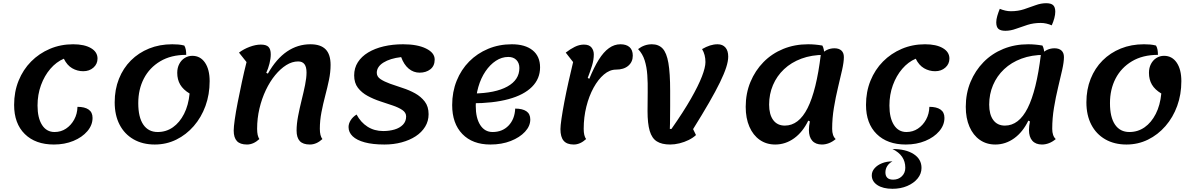

<svg xmlns="http://www.w3.org/2000/svg" viewBox="-20 -876 7446 1197"><path d="M316 25Q201 25 134.5 -40.5Q68 -106 68 -222Q68 -304 96 -373Q124 -442 174 -492.5Q224 -543 291 -571.5Q358 -600 436 -600Q506 -600 547 -576Q588 -552 588 -511Q588 -477 562.5 -454.5Q537 -432 499 -432Q462 -432 430 -450.5Q398 -469 378 -510Q331 -490 294 -447Q257 -404 235.5 -345Q214 -286 214 -218Q214 -141 242 -97Q270 -53 320 -53Q360 -53 391.5 -74Q423 -95 442.5 -130.5Q462 -166 463 -210Q508 -210 532.5 -193Q557 -176 557 -141Q557 -96 524.5 -58Q492 -20 437.5 2.5Q383 25 316 25Z M945 25Q869 25 812.5 -7.5Q756 -40 725.5 -99Q695 -158 695 -238Q695 -318 721.5 -384.5Q748 -451 796 -499Q844 -547 909.5 -573.5Q975 -600 1054 -600Q1074 -600 1092 -598.5Q1110 -597 1129 -592Q1136 -580 1138.5 -565.5Q1141 -551 1141 -534Q1046 -534 979 -494Q912 -454 877 -386.5Q842 -319 842 -233Q842 -145 873.5 -99Q905 -53 963 -53Q1016 -53 1058 -82.5Q1100 -112 1127.5 -166Q1155 -220 1162 -293Q1122 -317 1103.5 -348.5Q1085 -380 1085 -422Q1085 -453 1097.5 -477Q1110 -501 1131.5 -514.5Q1153 -528 1179 -528Q1229 -528 1258 -485.5Q1287 -443 1287 -370Q1287 -287 1261 -215.5Q1235 -144 1188 -90Q1141 -36 1079 -5.5Q1017 25 945 25Z M1520 25Q1477 25 1457 3.5Q1437 -18 1437 -62Q1437 -84 1443.5 -130.5Q1450 -177 1462 -238Q1474 -299 1488 -364.5Q1502 -430 1517 -489L1470 -548Q1499 -570 1536.5 -584Q1574 -598 1606 -598Q1640 -598 1654 -583.5Q1668 -569 1668 -537Q1668 -511 1660 -479.5Q1652 -448 1640 -422L1650 -417Q1703 -510 1769.5 -555Q1836 -600 1915 -600Q1979 -600 2010 -568.5Q2041 -537 2041 -471Q2041 -426 2031 -378Q2021 -330 2007.5 -279Q1994 -228 1984 -176Q1974 -124 1974 -73Q1974 -29 1990 -9Q1953 25 1912 25Q1869 25 1849 3.5Q1829 -18 1829 -62Q1829 -103 1838.5 -152.5Q1848 -202 1860.5 -252Q1873 -302 1882 -346.5Q1891 -391 1891 -424Q1891 -459 1878 -476Q1865 -493 1839 -493Q1801 -493 1764.5 -470Q1728 -447 1695.5 -407.5Q1663 -368 1637.5 -314.5Q1612 -261 1597.5 -199.5Q1583 -138 1583 -73Q1583 -29 1597 -9Q1560 25 1520 25Z M2377 25Q2304 25 2254 11.5Q2204 -2 2178.5 -26.5Q2153 -51 2153 -84Q2153 -105 2166 -126Q2179 -147 2203 -162Q2229 -113 2271.5 -86Q2314 -59 2369 -59Q2407 -59 2439.5 -68.5Q2472 -78 2492 -98.5Q2512 -119 2512 -150Q2512 -174 2488.5 -190Q2465 -206 2428 -218.5Q2391 -231 2350 -244.5Q2309 -258 2272 -278Q2235 -298 2211.5 -328.5Q2188 -359 2188 -406Q2188 -452 2211 -488Q2234 -524 2275.5 -549Q2317 -574 2372.5 -587Q2428 -600 2493 -600Q2582 -600 2636 -573.5Q2690 -547 2690 -505Q2690 -465 2663 -444Q2636 -423 2596 -423Q2558 -423 2528 -448Q2498 -473 2481 -520Q2412 -512 2370.5 -486Q2329 -460 2329 -422Q2329 -398 2352.5 -382.5Q2376 -367 2412 -354Q2448 -341 2490 -327.5Q2532 -314 2568 -294Q2604 -274 2628 -243Q2652 -212 2652 -164Q2652 -121 2630.5 -86Q2609 -51 2571.5 -26.5Q2534 -2 2484 11.5Q2434 25 2377 25Z M3037 25Q2926 25 2862.5 -40.5Q2799 -106 2799 -221Q2799 -303 2827 -372.5Q2855 -442 2905 -492.5Q2955 -543 3023 -571.5Q3091 -600 3171 -600Q3254 -600 3300.5 -562.5Q3347 -525 3347 -456Q3347 -385 3296.5 -334.5Q3246 -284 3150.5 -258Q3055 -232 2920 -232L2932 -293Q3068 -295 3143 -336.5Q3218 -378 3218 -452Q3218 -483 3199.5 -502Q3181 -521 3149 -521Q3108 -521 3071.5 -497Q3035 -473 3006.5 -431Q2978 -389 2962 -333.5Q2946 -278 2946 -216Q2946 -140 2974 -96.5Q3002 -53 3051 -53Q3112 -53 3150.5 -93Q3189 -133 3192 -199Q3237 -199 3261.5 -182.5Q3286 -166 3286 -131Q3286 -90 3253 -54.5Q3220 -19 3164 3Q3108 25 3037 25Z M3557 25Q3514 25 3494 1.5Q3474 -22 3474 -71Q3474 -91 3480.5 -136Q3487 -181 3498.5 -241.5Q3510 -302 3524.5 -366.5Q3539 -431 3553 -489L3507 -548Q3535 -570 3563.5 -584Q3592 -598 3620 -598Q3653 -598 3667.5 -580Q3682 -562 3682 -537Q3682 -503 3671 -467Q3660 -431 3644 -390L3654 -385Q3683 -456 3713 -504Q3743 -552 3776.5 -576Q3810 -600 3848 -600Q3885 -600 3905 -582Q3925 -564 3925 -529Q3925 -490 3897 -466Q3869 -442 3820 -442Q3781 -442 3745 -411.5Q3709 -381 3680.5 -329Q3652 -277 3635.5 -211Q3619 -145 3619 -73Q3619 -29 3634 -9Q3597 25 3557 25Z M4158 25Q4106 25 4075 5.5Q4044 -14 4030.5 -60Q4017 -106 4017 -183Q4017 -244 4018 -301Q4019 -358 4015.5 -408.5Q4012 -459 3999 -500Q3986 -541 3958 -570Q3997 -600 4044 -600Q4086 -600 4111 -573.5Q4136 -547 4147 -483.5Q4158 -420 4158 -310Q4158 -255 4158 -216Q4158 -177 4157.5 -150Q4157 -123 4157 -104.5Q4157 -86 4156 -72H4166Q4241 -179 4287.5 -260.5Q4334 -342 4356 -399Q4378 -456 4378 -489Q4378 -535 4357 -570Q4383 -585 4406.5 -592.5Q4430 -600 4454 -600Q4485 -600 4502.5 -580Q4520 -560 4520 -523Q4520 -495 4507.5 -456Q4495 -417 4468.5 -362.5Q4442 -308 4400.5 -236Q4359 -164 4301 -71L4319 -34Q4301 -17 4274 -3.5Q4247 10 4216.5 17.5Q4186 25 4158 25Z M4813 25Q4758 25 4716.5 -4Q4675 -33 4652 -86Q4629 -139 4629 -210Q4629 -294 4658.5 -365Q4688 -436 4740 -489Q4792 -542 4863 -571Q4934 -600 5018 -600Q5062 -600 5107 -592Q5113 -581 5116 -566Q5119 -551 5119 -534Q5040 -534 4976.5 -510.5Q4913 -487 4868 -444.5Q4823 -402 4799 -345.5Q4775 -289 4775 -224Q4775 -162 4800.5 -127.5Q4826 -93 4873 -93Q4960 -93 5015 -202.5Q5070 -312 5097 -534Q5113 -554 5135 -564.5Q5157 -575 5182 -575Q5210 -575 5225.5 -561Q5241 -547 5241 -520Q5241 -489 5230 -440Q5219 -391 5204.5 -331Q5190 -271 5179 -205Q5168 -139 5168 -73Q5168 -29 5190 -9Q5170 8 5148 16.5Q5126 25 5104 25Q5065 25 5044 1.5Q5023 -22 5023 -66Q5023 -78 5024.5 -91.5Q5026 -105 5029 -119L5019 -124Q4985 -53 4931 -14Q4877 25 4813 25Z M5627 25Q5512 25 5445.5 -40.5Q5379 -106 5379 -222Q5379 -304 5407 -373Q5435 -442 5485 -492.5Q5535 -543 5602 -571.5Q5669 -600 5747 -600Q5817 -600 5858 -576Q5899 -552 5899 -511Q5899 -477 5873.5 -454.5Q5848 -432 5810 -432Q5773 -432 5741 -450.5Q5709 -469 5689 -510Q5642 -490 5605 -447Q5568 -404 5546.5 -345Q5525 -286 5525 -218Q5525 -141 5553 -97Q5581 -53 5631 -53Q5671 -53 5702.5 -74Q5734 -95 5753.5 -130.5Q5773 -166 5774 -210Q5819 -210 5843.5 -193Q5868 -176 5868 -141Q5868 -96 5835.5 -58Q5803 -20 5748.5 2.5Q5694 25 5627 25ZM5544 301Q5485 301 5450 278Q5415 255 5415 217Q5415 193 5432.5 173Q5450 153 5479 141.5Q5508 130 5544 130Q5523 141 5511.5 159Q5500 177 5500 199Q5500 221 5512 232.5Q5524 244 5548 244Q5581 244 5602.5 223Q5624 202 5624 170Q5624 92 5544 53Q5627 53 5676 84.5Q5725 116 5725 171Q5725 207 5701 236.5Q5677 266 5636 283.5Q5595 301 5544 301Z M6185 25Q6130 25 6088.5 -4Q6047 -33 6024 -86Q6001 -139 6001 -210Q6001 -294 6030.5 -365Q6060 -436 6112 -489Q6164 -542 6235 -571Q6306 -600 6390 -600Q6434 -600 6479 -592Q6485 -581 6488 -566Q6491 -551 6491 -534Q6412 -534 6348.5 -510.5Q6285 -487 6240 -444.5Q6195 -402 6171 -345.5Q6147 -289 6147 -224Q6147 -162 6172.5 -127.5Q6198 -93 6245 -93Q6332 -93 6387 -202.5Q6442 -312 6469 -534Q6485 -554 6507 -564.5Q6529 -575 6554 -575Q6582 -575 6597.5 -561Q6613 -547 6613 -520Q6613 -489 6602 -440Q6591 -391 6576.5 -331Q6562 -271 6551 -205Q6540 -139 6540 -73Q6540 -29 6562 -9Q6542 8 6520 16.5Q6498 25 6476 25Q6437 25 6416 1.5Q6395 -22 6395 -66Q6395 -78 6396.5 -91.5Q6398 -105 6401 -119L6391 -124Q6357 -53 6303 -14Q6249 25 6185 25ZM6248 -684Q6218 -684 6204.5 -696Q6191 -708 6191 -737Q6191 -755 6197.5 -777Q6204 -799 6213 -821Q6230 -814 6247.5 -810Q6265 -806 6282 -806Q6327 -806 6364.5 -818.5Q6402 -831 6436 -843.5Q6470 -856 6502 -856Q6533 -856 6546 -843.5Q6559 -831 6559 -803Q6559 -785 6553 -762.5Q6547 -740 6537 -718Q6521 -725 6503.5 -729Q6486 -733 6468 -733Q6424 -733 6386 -721Q6348 -709 6314 -696.5Q6280 -684 6248 -684Z M7003 25Q6927 25 6870.5 -7.5Q6814 -40 6783.5 -99Q6753 -158 6753 -238Q6753 -318 6779.5 -384.5Q6806 -451 6854 -499Q6902 -547 6967.5 -573.5Q7033 -600 7112 -600Q7132 -600 7150 -598.5Q7168 -597 7187 -592Q7194 -580 7196.5 -565.5Q7199 -551 7199 -534Q7104 -534 7037 -494Q6970 -454 6935 -386.5Q6900 -319 6900 -233Q6900 -145 6931.5 -99Q6963 -53 7021 -53Q7074 -53 7116 -82.5Q7158 -112 7185.5 -166Q7213 -220 7220 -293Q7180 -317 7161.5 -348.5Q7143 -380 7143 -422Q7143 -453 7155.5 -477Q7168 -501 7189.5 -514.5Q7211 -528 7237 -528Q7287 -528 7316 -485.5Q7345 -443 7345 -370Q7345 -287 7319 -215.5Q7293 -144 7246 -90Q7199 -36 7137 -5.5Q7075 25 7003 25Z"/></svg>

Font: Lemonada Medium
Style: Regular
Weight: 500
Designer: Mohamed Gaber (Arabic), Eduardo Tunni (Latin)
Foundry: Kief Type Foundry
Version: Version 4.004; ttfautohint (v1.8.2)